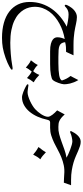

<svg xmlns="http://www.w3.org/2000/svg" viewBox="538 -941 843 1959"><g transform="rotate(90 959.5 38.5)"><path d="M615.2 -51.3H504.9Q455.6 -51.3 426.8 -59.3Q397.9 -67.4 383.3 -79.1Q368.7 -90.8 364.5 -103.5Q360.4 -116.2 360.4 -125Q360.4 -145.5 365.5 -164.8Q370.6 -184.1 378.4 -200.2Q338.4 -193.8 298.1 -180.2Q257.8 -166.5 221.4 -146.7Q185.1 -127 153.6 -101.1Q122.1 -75.2 98.9 -43.2Q75.7 -11.2 62.5 25.9Q49.3 63 49.3 105.5Q49.3 132.3 56.4 161.1Q63.5 189.9 79.8 217.5Q96.2 245.1 123.5 270Q150.9 294.9 191.7 314Q232.4 333 287.8 344Q343.3 355 415.5 355Q440.4 355 469.5 353.8Q498.5 352.5 529.1 350.1Q559.6 347.7 590.1 344Q620.6 340.3 648.9 335Q660.2 332.5 667.7 332Q675.3 331.5 679.7 331.5Q687.5 331.5 689.2 334Q690.9 336.4 690.9 340.8Q690.9 343.8 682.4 350.1Q673.8 356.4 658.2 365Q642.6 373.5 620.6 383.3Q598.6 393.1 571.3 402.8Q541.5 413.1 516.1 420.2Q490.7 427.2 466.8 431.4Q442.9 435.5 418.7 437.5Q394.5 439.5 366.2 439.5Q281.2 439.5 213.4 420.4Q145.5 401.4 98.1 365Q50.8 328.6 25.4 276.4Q0 224.1 0 157.7Q0 91.3 19 34.4Q38.1 -22.5 72 -70.1Q106 -117.7 152.1 -155.5Q198.2 -193.4 252.4 -221.2Q241.7 -223.6 226.6 -226.8Q211.4 -230 194.6 -232.9Q177.7 -235.8 160.6 -237.8Q143.6 -239.7 128.4 -239.7Q104.5 -239.7 89.4 -233.6Q74.2 -227.5 64.5 -220.2Q54.7 -212.9 48.8 -206.8Q43 -200.7 37.1 -200.7Q28.3 -200.7 28.3 -212.4Q28.3 -215.3 32.2 -224.6Q36.1 -233.9 43.5 -246.3Q50.8 -258.8 61.5 -272.7Q72.3 -286.6 86.2 -298.1Q100.1 -309.6 117.2 -317.1Q134.3 -324.7 154.3 -324.7Q171.4 -324.7 188 -322Q204.6 -319.3 222.7 -315.7Q240.7 -312 261.5 -307.4Q282.2 -302.7 307.9 -299.1Q333.5 -295.4 365.2 -292.7Q397 -290 436.5 -290H544.4L509.3 -214.4Q482.9 -214.4 459.5 -212.9Q436 -211.4 410.2 -204.6Q413.1 -182.1 421.4 -168.5Q429.7 -154.8 446.5 -147.5Q463.4 -140.1 491 -137.9Q518.6 -135.7 560.5 -135.7H629.9Q637.2 -135.7 640.9 -122.6Q644.5 -109.4 644.5 -93.5Q644.5 -77.6 640.9 -64.5Q637.2 -51.3 629.9 -51.3Z M744.1 58.6Q761.2 75.7 779.5 89.8Q797.9 104 819.8 116.2Q805.7 133.3 795.2 149.7Q784.7 166 775.9 184.6Q760.3 170.4 743.9 157.7Q727.5 145 710 136.2Q698.2 150.4 687.5 165Q676.8 179.7 669.9 196.3Q652.8 182.1 635 168Q617.2 153.8 595.2 144.5Q608.9 127.9 621.3 110.6Q633.8 93.3 643.1 74.2Q655.3 87.9 671.6 99.9Q688 111.8 706.5 121.6Q718.8 107.4 728.3 91.6Q737.8 75.7 744.1 58.6ZM620.1 -51.3Q612.8 -51.3 609.1 -64.5Q605.5 -77.6 605.5 -93.5Q605.5 -109.4 609.1 -122.6Q612.8 -135.7 620.1 -135.7H625Q703.1 -135.7 748 -143.8Q793 -151.9 801.3 -171.4Q793 -197.3 782.7 -217.5Q772.5 -237.8 755.4 -259.3L796.9 -339.4Q810.5 -316.9 819.1 -295.2Q827.6 -273.4 832.3 -254.2Q836.9 -234.9 838.4 -219.2Q839.8 -203.6 839.8 -192.4Q839.8 -184.1 835.9 -168.5Q832 -152.8 825.9 -135.7Q819.8 -118.7 811.8 -102.5Q803.7 -86.4 794.9 -77.6Q784.7 -66.9 742.7 -59.1Q700.7 -51.3 634.8 -51.3Z M1147.5 -200.2Q1167 -178.2 1182.9 -165.5Q1198.7 -152.8 1213.1 -146.2Q1227.5 -139.6 1242.2 -137.7Q1256.8 -135.7 1274.4 -135.7H1279.3Q1286.6 -135.7 1290.3 -122.6Q1293.9 -109.4 1293.9 -93.5Q1293.9 -77.6 1290.3 -64.5Q1286.6 -51.3 1279.3 -51.3H1229Q1219.2 -51.3 1212.6 -45.9Q1206.1 -40.5 1201.7 -21.5Q1190.9 30.8 1169.9 77.4Q1148.9 124 1119.4 159.2Q1089.8 194.3 1052.7 214.8Q1015.6 235.4 972.2 235.4Q961.9 235.4 948.2 231.7Q934.6 228 919.9 222.7Q905.3 217.3 890.9 210.7Q876.5 204.1 865.2 198Q854 191.9 846.9 187.3Q839.8 182.6 839.8 180.7Q839.8 169.9 848.6 169.9Q851.6 169.9 860.4 171.4Q869.1 172.9 879.9 174.3Q890.6 175.8 901.6 177.2Q912.6 178.7 920.9 178.7Q939.9 178.7 964.4 171.1Q988.8 163.6 1012.9 152.3Q1037.1 141.1 1058.6 127.4Q1080.1 113.8 1093.8 101.1Q1106.9 88.9 1120.6 73Q1134.3 57.1 1145.5 39.6Q1156.7 22 1164.1 4.2Q1171.4 -13.7 1171.4 -29.3Q1171.4 -39.1 1165.8 -50.8Q1160.2 -62.5 1150.9 -74.7Q1141.6 -86.9 1129.9 -99.4Q1118.2 -111.8 1106 -123Z M1533.7 -8.3Q1572.8 30.8 1605.5 48.8Q1596.7 58.1 1591.1 65.4Q1585.4 72.8 1580.6 80.3Q1575.7 87.9 1570.6 97.7Q1565.4 107.4 1557.6 121.6Q1542 107.4 1523.4 94Q1504.9 80.6 1480 67.4Q1502.9 39.1 1515.1 21.2Q1527.3 3.4 1533.7 -8.3ZM1274.4 -135.7Q1311 -133.8 1348.6 -143.8Q1386.2 -153.8 1425.3 -168Q1464.4 -182.1 1505.1 -196.8Q1545.9 -211.4 1588.9 -218.8Q1575.7 -226.6 1553.2 -236.8Q1530.8 -247.1 1506.1 -256.3Q1481.4 -265.6 1458.5 -272Q1435.5 -278.3 1421.9 -278.3Q1414.1 -278.3 1402.1 -276.6Q1390.1 -274.9 1377.7 -272Q1365.2 -269 1353.5 -265.4Q1341.8 -261.7 1334 -257.3Q1329.6 -255.4 1325.7 -255.4Q1317.4 -255.4 1317.4 -262.7Q1317.4 -264.2 1318.4 -267.1Q1325.7 -282.2 1335.9 -299.1Q1346.2 -315.9 1359.6 -330.3Q1373 -344.7 1389.6 -354Q1406.2 -363.3 1425.8 -363.3Q1448.2 -363.3 1470.7 -356Q1493.2 -348.6 1518.3 -337.9Q1543.5 -327.1 1572.5 -314.2Q1601.6 -301.3 1637.5 -290.5Q1673.3 -279.8 1717.3 -272.5Q1761.2 -265.1 1815.9 -265.1H1870.1L1843.8 -191.4Q1820.3 -192.4 1798.3 -193.1Q1776.4 -193.8 1759.3 -195.3Q1710 -199.7 1667 -190.7Q1624 -181.6 1585 -165.8Q1545.9 -149.9 1509.5 -129.9Q1473.1 -109.9 1437 -92.5Q1400.9 -75.2 1363.3 -63.2Q1325.7 -51.3 1284.2 -51.3H1269.5Q1262.2 -51.3 1258.5 -64.5Q1254.9 -77.6 1254.9 -93.5Q1254.9 -109.4 1258.5 -122.6Q1262.2 -135.7 1269.5 -135.7Z"/></g></svg>

Font: XB Niloofar
Style: Regular
Weight: 400
Designer: Behnam
Foundry: Irmug
Version: Version 7.201 2008